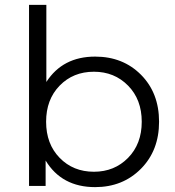

<svg xmlns="http://www.w3.org/2000/svg" viewBox="-20 -762 718 787"><path d="M370 -530Q484 -530 558 -455.5Q632 -381 632 -263Q632 -145 557.5 -70Q483 5 370 5Q233 5 167 -104V0H99V-742H170V-426Q237 -530 370 -530ZM365 -58Q449 -58 505 -115Q561 -172 561 -263Q561 -354 505 -411Q449 -468 365 -468Q280 -468 224.5 -411Q169 -354 169 -263Q169 -172 224.5 -115Q280 -58 365 -58Z"/></svg>

Font: mBank
Style: Regular
Weight: 400
Designer: Julieta Ulanovsky
Foundry: Julieta Ulanovsky
Version: Version 7.200;PS 007.200;hotconv 1.0.88;makeotf.lib2.5.64775